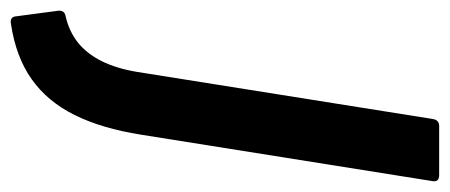

<svg xmlns="http://www.w3.org/2000/svg" viewBox="-313 -432 848 362"><g transform="rotate(90 111.0 -251.0)"><path d="M-24 152.2Q-37.6 154.9 -39 144.2L-49.7 63.7Q-51.1 51.7 -40 49.4Q-11.1 43 10.1 26.2Q31.2 9.4 45.2 -18.6Q59.1 -46.6 65.5 -85L154.4 -643.3Q156.4 -655 167.5 -655H260.1Q273.5 -655 271.5 -642.6L183.9 -92.7Q172.2 -18.8 146.8 32.4Q121.4 83.5 79.5 113.2Q37.5 142.9 -24 152.2Z"/></g></svg>

Font: Sofia Sans Hairline
Style: Italic
Weight: 1
Italic angle: -9°
Designer: Botio Nikoltchev, Ani Petrova
Foundry: lettersoup
Version: Version 4.102